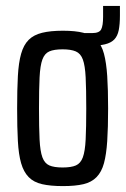

<svg xmlns="http://www.w3.org/2000/svg" viewBox="-20 -622 426 650"><path d="M234 -467V-510H292Q316 -510 322.5 -522.5Q329 -535 329 -565V-602H386V-570Q386 -540 382 -520Q378 -500 367 -488.5Q356 -477 335.5 -472Q315 -467 281 -467ZM193 8Q151 8 122.5 1.5Q94 -5 77 -22.5Q60 -40 51.5 -69.5Q43 -99 40.5 -144.5Q38 -190 38 -255Q38 -319 40.5 -364.5Q43 -410 51.5 -440Q60 -470 77 -487Q94 -504 122.5 -511Q151 -518 193 -518Q235 -518 262.5 -511Q290 -504 307 -487Q324 -470 332 -440Q340 -410 343 -364.5Q346 -319 346 -255Q346 -190 343 -144.5Q340 -99 332 -69.5Q324 -40 307 -22.5Q290 -5 262.5 1.5Q235 8 193 8ZM192 -55Q221 -55 237 -62Q253 -69 260.5 -89.5Q268 -110 270 -150Q272 -190 272 -255Q272 -320 270 -360Q268 -400 260.5 -420.5Q253 -441 236.5 -448Q220 -455 192 -455Q163 -455 147 -448Q131 -441 123.5 -420.5Q116 -400 114 -360Q112 -320 112 -255Q112 -189 114 -149.5Q116 -110 123.5 -89.5Q131 -69 147 -62Q163 -55 192 -55Z"/></svg>

Font: Saira ExtraCondensed Medium
Style: Regular
Weight: 500
Width: 2
Designer: Hector Gatti with collaboration of the Omnibus-Type team
Foundry: Omnibus-Type
Version: Version 1.101